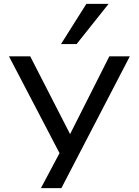

<svg xmlns="http://www.w3.org/2000/svg" viewBox="-20 -785 713 985"><path d="M190 180 307 -40V42L26 -496H135L339 -98H340L541 -496H646L295 180ZM293 -559 423 -765H537L373 -559Z"/></svg>

Font: Nunito Sans 7pt Expanded
Style: Regular
Weight: 400
Width: 7
Designer: Vernon Adams
Foundry: Vernon Adams
Version: Version 3.101;gftools[0.9.27]